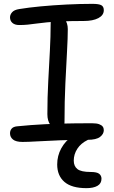

<svg xmlns="http://www.w3.org/2000/svg" viewBox="-20 -726 591 997"><path d="M80 -596Q57 -596 44.5 -607Q32 -618 32 -636Q32 -650 43 -662.5Q54 -675 80 -679Q128 -687 192 -693Q256 -699 325.5 -702.5Q395 -706 460 -706Q493 -706 506 -699Q519 -692 519 -673Q519 -647 491 -632Q463 -617 414 -617Q349 -617 302.5 -615Q256 -613 224 -610Q192 -607 168 -603.5Q144 -600 123.5 -598Q103 -596 80 -596ZM283 -56Q258 -56 242 -77Q226 -98 226 -133Q226 -220 230.5 -303Q235 -386 239 -462Q243 -538 243 -600Q243 -624 250.5 -636.5Q258 -649 276 -649Q299 -649 315.5 -627.5Q332 -606 332 -575Q332 -530 328 -458Q324 -386 319.5 -293.5Q315 -201 315 -93Q315 -56 283 -56ZM97 11Q63 11 47.5 -1.5Q32 -14 32 -34Q32 -48 40.5 -58Q49 -68 68 -70Q105 -74 141 -76.5Q177 -79 214 -81Q251 -83 290 -84Q329 -85 370.5 -85.5Q412 -86 457 -86Q482 -86 495 -81Q508 -76 513.5 -68.5Q519 -61 519 -50Q519 -30 499.5 -15Q480 0 435 0Q358 0 291.5 2.5Q225 5 175.5 8Q126 11 97 11ZM429 251Q352 251 314.5 218.5Q277 186 277 128Q277 83 298 44.5Q319 6 355 -18Q391 -42 435 -42Q446 -42 452.5 -37Q459 -32 459 -23Q459 -16 454.5 -11Q450 -6 435 1Q400 18 381.5 46.5Q363 75 363 108Q363 137 382 152Q401 167 451 167Q483 167 495 176.5Q507 186 507 202Q507 227 486 239Q465 251 429 251Z"/></svg>

Font: Shantell Sans
Style: Regular
Weight: 400
Designer: Stephen Nixon, Anya Danilova, Shantell Martin
Foundry: Arrow Type
Version: Version 1.008;[ac192a2d6]